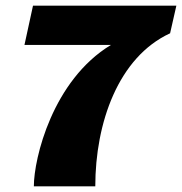

<svg xmlns="http://www.w3.org/2000/svg" viewBox="-20 -655 640 675"><path d="M600 -635H96L66 -497H370C165 -373 99 -98 99 0H315C315 -223 396 -454 578 -538Z"/></svg>

Font: Racing Sans One
Style: Regular
Weight: 400
Designer: Pablo Impallari, Rodrigo Fuenzalida
Foundry: Pablo Impallari, Rodrigo Fuenzalida
Version: Version 1.001